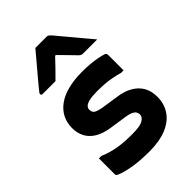

<svg xmlns="http://www.w3.org/2000/svg" viewBox="-239 -917 1028 1028"><g transform="rotate(-45 275.0 -403.0)"><path d="M267.7 -121Q327.8 -121 349.8 -134.5Q371.8 -148.1 371.8 -165.9Q371.8 -177.2 366.3 -186.2Q360.9 -195.2 347.3 -201.7Q333.7 -208.2 308.6 -212.1L206.1 -227.4Q157.7 -235.3 125.9 -254.8Q94.1 -274.4 78.5 -304Q62.8 -333.7 62.8 -371.2Q62.8 -413 79.6 -445.4Q96.4 -477.8 128.3 -500.8Q160.3 -523.8 207.1 -535.7Q253.8 -547.7 313.7 -547.7Q346.1 -547.7 373 -545.3Q399.9 -542.9 421.9 -538.9Q444 -534.9 460.8 -529.8Q468.2 -527.8 471.4 -525.3Q474.6 -522.9 475.6 -518.8Q476.5 -514.6 476.5 -507.4Q476.5 -485.6 476.5 -454.2Q476.5 -422.7 476.5 -395.7H457.7Q431.4 -403.3 406.4 -408Q381.4 -412.8 355.4 -414.9Q329.4 -417 299.5 -417Q259.8 -417 237.4 -411.7Q215 -406.4 206.2 -397.2Q197.4 -388 197.4 -375.6Q197.4 -364.7 202.4 -356.6Q207.5 -348.4 220.8 -343.4Q234 -338.3 256.7 -334.2L351.3 -320.1Q399.8 -313.5 433.8 -294.1Q467.8 -274.7 486.2 -243.4Q504.6 -212.2 504.6 -167.6Q504.6 -113.9 477.3 -74Q450.1 -34 397.1 -12.1Q344.1 9.7 267.3 9.7Q231.3 9.7 200 7.3Q168.7 5 142.5 0.5Q116.3 -4 95.3 -9.9Q74.2 -15.7 59.5 -22.5Q53.4 -25.4 51.5 -28.2Q49.7 -30.9 49.7 -39.1Q49.7 -62 49.7 -94.1Q49.7 -126.2 49.7 -155.8H68.5Q91.8 -145.6 114.2 -139.2Q136.7 -132.7 160.4 -128.6Q184.1 -124.6 210.5 -122.8Q236.9 -121 267.7 -121ZM227.2 -814.6Q248.6 -814.6 270 -814.6Q291.4 -814.6 312.8 -814.6Q320.4 -814.6 325.7 -810.6Q330.9 -806.6 343.2 -792.6Q350.2 -783.6 367.7 -763.1Q385.2 -742.6 407.6 -715.6Q429.9 -688.6 452.7 -661.6Q475.5 -634.6 493.9 -612.6Q468.2 -612.6 442.8 -612.6Q417.5 -612.6 391.8 -612.6Q380.8 -612.6 375.3 -614.6Q369.8 -616.6 362.8 -623.6Q351.9 -634.5 326.3 -661.2Q300.6 -687.8 257.7 -730.9L308.1 -709.9H245.5L294.1 -732.6Q253.6 -689.5 226.7 -661.9Q199.7 -634.4 177.9 -612.6H81.1Q76.8 -612.6 74.6 -613.6Q72.5 -614.6 71.4 -617.1Q70.3 -619.6 70.3 -621.6Q70.3 -626.5 73.4 -630.6Q76.6 -634.6 88.8 -649.6Q100.1 -663.6 118.9 -686.1Q137.7 -708.6 159.1 -733.6Q180.4 -758.6 198.8 -780.6Q217.1 -802.6 227.2 -814.6Z"/></g></svg>

Font: Recursive Sans Linear Light
Style: Regular
Weight: 300
Version: Version 1.085